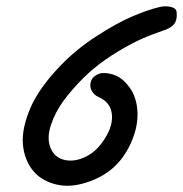

<svg xmlns="http://www.w3.org/2000/svg" viewBox="-20 -590 583 612"><path d="M151.9 -3.9Q106.9 -17.1 82.3 -49.8Q57.6 -82.5 53.2 -127.9Q48.3 -178.2 76.2 -244.1Q104 -310.1 175.8 -383.8Q224.1 -433.6 287.4 -474.6Q350.6 -515.6 399.2 -536.6Q447.8 -557.6 485.8 -566.9Q505.4 -572.3 523.9 -568.1Q542.5 -564 543 -550.8Q545.4 -528.8 536.6 -515.4Q527.8 -502 502 -493.2Q499 -492.2 484.9 -487.1Q470.7 -481.9 461.4 -478.5Q452.1 -475.1 435.5 -467.8Q418.9 -460.4 402.8 -452.1Q305.7 -401.4 245.1 -340.8Q208.5 -304.2 182.4 -268.6Q156.2 -232.9 142.6 -192.4Q128.9 -151.9 140.1 -121.1Q151.9 -89.4 182.4 -81.1Q212.9 -72.8 247.1 -87.6Q281.2 -102.5 304.2 -133.8Q339.8 -181.6 336.9 -222.7Q334 -263.7 293.9 -280.8Q278.8 -287.6 271.7 -302Q264.6 -316.4 270.3 -331.8Q275.9 -347.2 295.9 -355Q313.5 -360.8 341.8 -352.1Q364.7 -344.2 382.1 -324.7Q399.4 -305.2 406.5 -287.6Q413.6 -270 416 -253.9Q425.3 -197.3 398.2 -136.2Q371.1 -75.2 324.2 -42Q288.6 -16.6 241.2 -4.2Q193.8 8.3 151.9 -3.9Z"/></svg>

Font: Florida Vibes
Style: Regular
Weight: 400
Italic angle: -30°
Designer: Turbologo.com
Foundry: Turbologo.com
Version: Version 1.000;hotconv 1.0.109;makeotfexe 2.5.65596